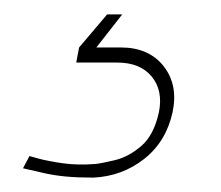

<svg xmlns="http://www.w3.org/2000/svg" viewBox="-20 -20 307 267"><path d="M150 0H129L90 46L86 67Q97 67 107 67Q117 67 126 67Q135 67 143 67Q175 67 191 86.5Q207 106 201 136Q194 168 176.5 183Q159 198 140.5 202.5Q122 207 113 208Q88 210 67 207Q46 204 33.5 200.5Q21 197 21 197L12 214Q29 218 42.5 221Q56 224 72 225.5Q88 227 110 227Q150 225 180.5 201Q211 177 220 136Q228 98 207.5 72Q187 46 148 46Q144 46 137.5 46Q131 46 114 46Z"/></svg>

Font: Advent Pro Thin
Style: Italic
Weight: 250
Italic angle: -12°
Version: Version 3.000